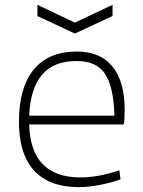

<svg xmlns="http://www.w3.org/2000/svg" viewBox="-20 -761 588 790"><path d="M134 -741 288 -668 443 -741V-695L288 -623L134 -695ZM305 9Q183 9 120.5 -59Q58 -127 58 -260Q58 -401 119 -475Q180 -549 296 -549Q392 -549 442.5 -487.5Q493 -426 493 -308Q493 -287 492 -272Q491 -257 489 -249H100Q106 -31 311 -31Q348 -31 386 -38Q424 -45 471 -60L476 -23Q437 -9 390 0Q343 9 305 9ZM295 -510Q201 -510 153 -453.5Q105 -397 100 -285H451Q449 -345 439.5 -388Q430 -431 411.5 -458Q393 -485 364 -497.5Q335 -510 295 -510Z"/></svg>

Font: Encode Sans Wide
Style: Thin
Weight: 100
Designer: Pablo Impallari, Andres Torresi
Foundry: Pablo Impallari, Andres Torresi
Version: Version 1.000; ttfautohint (v1.00) -l 8 -r 50 -G 200 -x 14 -